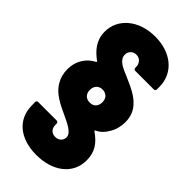

<svg xmlns="http://www.w3.org/2000/svg" viewBox="-280 -773 1044 1044"><g transform="rotate(45 241.5 -251.5)"><path d="M239 205C362 205 454 140 454 32C454 -32 427 -71 372 -110C368 -112 369 -115 372 -116C397 -127 417 -147 432 -174C448 -200 456 -231 456 -264C456 -306 442 -338 420 -362C390 -397 342 -419 289 -442C234 -465 194 -482 194 -522C194 -547 213 -566 239 -566C266 -566 285 -545 285 -517V-511C285 -504 290 -499 297 -499H439C446 -499 451 -504 451 -511V-530C451 -637 364 -708 242 -708C115 -708 28 -632 28 -533C28 -467 65 -424 112 -390C115 -388 115 -385 111 -383C89 -371 71 -356 59 -339C40 -313 29 -282 29 -244C29 -214 36 -187 49 -164C72 -121 113 -94 173 -66C241 -34 288 -14 288 21C288 45 269 63 243 63C215 63 197 44 197 16V6C197 -1 192 -6 185 -6H43C36 -6 31 -1 31 6L32 36C34 137 112 205 239 205ZM243 -202C226 -202 213 -208 205 -219C198 -228 195 -239 195 -251C195 -264 198 -274 204 -283C211 -294 225 -302 243 -302C259 -302 272 -295 281 -285C287 -277 291 -266 291 -252C291 -239 288 -228 282 -220C274 -208 261 -202 243 -202Z"/></g></svg>

Font: Barlow Semi Condensed ExtraBold
Style: Regular
Weight: 800
Width: 4
Designer: Jeremy Tribby
Foundry: Tribby Type
Version: Version 1.422;hotconv 1.0.109;makeotfexe 2.5.65596